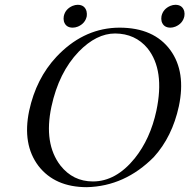

<svg xmlns="http://www.w3.org/2000/svg" viewBox="-20 -774 793 804"><path d="M247.1 -706.1Q253.4 -736.3 284.2 -749.5Q295.4 -753.9 305.2 -753.9Q334.5 -753.9 342.3 -727.1Q344.7 -716.3 343.3 -706.1Q336.9 -675.8 306.2 -662.6Q294.9 -658.2 284.7 -658.2Q255.4 -658.2 247.6 -684.6Q245.1 -695.3 247.1 -706.1ZM656.2 -706.1Q662.6 -736.3 693.4 -749.5Q704.6 -753.9 714.4 -753.9Q743.7 -753.9 751.5 -727.1Q753.9 -716.3 752 -706.1Q745.6 -675.8 714.8 -662.6Q703.6 -658.2 693.8 -658.2Q664.6 -658.2 656.7 -684.6Q654.3 -695.3 656.2 -706.1ZM461.9 -633.8Q383.8 -633.8 309.6 -557.6Q226.1 -470.7 195.3 -327.1Q162.6 -172.9 232.9 -81.1Q285.6 -14.2 369.1 -14.2Q465.8 -14.2 544.4 -111.3Q609.4 -192.4 634.8 -310.1Q670.9 -480.5 597.7 -571.8Q546.4 -633.3 461.9 -633.8ZM729 -329.1Q701.2 -201.2 624 -116.2Q502.9 5.9 343.8 9.8Q210 9.8 141.1 -79.1Q72.8 -169.4 102.1 -310.1Q131.3 -445.3 216.3 -536.1Q323.2 -649.9 461.9 -657.7Q470.7 -658.2 480 -658.2Q625 -658.2 693.8 -563.5Q759.3 -472.7 729 -329.1Z"/></svg>

Font: Linux Libertine Display Slanted O
Style: Slanted
Weight: 400
Designer: Philipp H. Poll
Foundry: Philipp H. Poll
Version: Version 5.0.9